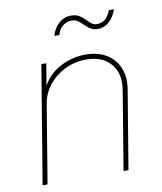

<svg xmlns="http://www.w3.org/2000/svg" viewBox="-82 -794 727 860"><g transform="rotate(-10 281.5 -363.5)"><path d="M123.5 -356 64.5 0H42L130.9 -535.6H153.3L133.8 -418.5L127.9 -418.9Q156.2 -481.4 213.1 -512.5Q270 -543.5 332 -543.5Q388.2 -543.5 427.2 -519.8Q466.3 -496.1 483.6 -454.1Q501 -412.1 491.7 -356L432.6 0H410.2L469.2 -356.4Q481.9 -430.7 443.8 -475.8Q405.8 -521 331.5 -521Q280.8 -521 236.3 -499.8Q191.9 -478.5 161.6 -441.2Q131.3 -403.8 123.5 -356ZM408.7 -646.5Q388.2 -646.5 374.5 -655.3Q360.8 -664.1 349.9 -675.3Q338.9 -686.5 327.1 -695.3Q315.4 -704.1 298.3 -704.1Q274.4 -704.1 256.8 -689.7Q239.3 -675.3 232.9 -649.9H210.4Q218.8 -683.1 242.9 -704.8Q267.1 -726.6 298.3 -726.6Q321.3 -726.6 335.7 -717.8Q350.1 -709 360.8 -697.8Q371.6 -686.5 382.3 -677.7Q393.1 -668.9 408.2 -668.9Q429.2 -668.9 444.6 -681.2Q460 -693.4 470.7 -721.2H493.7Q481.9 -686.5 459.2 -666.5Q436.5 -646.5 408.7 -646.5Z"/></g></svg>

Font: Inter 20pt Thin
Style: Italic
Weight: 250
Italic angle: -9.3988°
Version: Version 4.001;git-66647c0bb